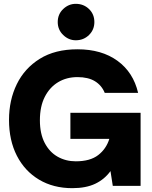

<svg xmlns="http://www.w3.org/2000/svg" viewBox="-20 -969 790 1001"><path d="M357 12Q258 12 183.5 -32.5Q109 -77 68 -157Q27 -237 27 -344Q27 -447 67.5 -530Q108 -613 187.5 -662.5Q267 -712 384 -712Q510 -712 592.5 -652Q675 -592 700 -485H526Q510 -524 475 -545.5Q440 -567 384 -567Q327 -567 283 -540.5Q239 -514 213.5 -464Q188 -414 188 -342Q188 -272 213 -224Q238 -176 280.5 -152Q323 -128 375 -128Q450 -128 492 -160.5Q534 -193 550 -245H347V-381H713V0H568L556 -77Q525 -34 476.5 -11Q428 12 357 12ZM375 -759Q338 -759 309.5 -786.5Q281 -814 281 -854Q281 -895 309.5 -922Q338 -949 375 -949Q416 -949 444 -922Q472 -895 472 -854Q472 -814 444 -786.5Q416 -759 375 -759Z"/></svg>

Font: Rethink Sans ExtraBold
Style: Regular
Weight: 800
Designer: The Rethink Sans project authors (Hans Thiessen). DM Sans designed by Colophon Foundry.
Foundry: Rethink Communications LLC
Version: Version 1.001